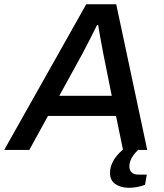

<svg xmlns="http://www.w3.org/2000/svg" viewBox="-55 -706 770 904"><path d="M-35.2 0 351.1 -686H492.2L638.2 0H595.2Q554.2 39.1 554.2 77.1Q554.2 94.7 564.7 105.5Q575.2 116.2 597.2 116.2H636.2L627.9 164.1Q590.8 178.2 551.8 178.2Q514.6 178.2 488.8 161.1Q462.9 144 462.9 107.9Q462.9 51.3 523.9 -2L491.2 -160.2H170.9L83 0ZM224.1 -254.9H471.2L431.2 -454.1Q410.6 -563 407.2 -587.9H401.9Q377.4 -537.6 332 -451.2Z"/></svg>

Font: Archivo Medium
Style: Italic
Weight: 500
Italic angle: -10°
Designer: Hector Gatti
Foundry: Omnibus-Type
Version: Version 2.001